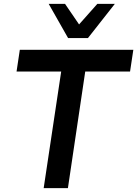

<svg xmlns="http://www.w3.org/2000/svg" viewBox="-20 -978 713 998"><path d="M207 0 298 -606H66L83 -719H673L656 -606H423L333 0ZM334 -780 233 -958H318L391 -851L486 -958H577L437 -780Z"/></svg>

Font: Nunitoga
Style: Bold Italic
Weight: 700
Italic angle: -9°
Designer: Vernon Adams
Foundry: Vernon Adams
Version: Version 1.0